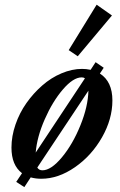

<svg xmlns="http://www.w3.org/2000/svg" viewBox="-20 -742 505 809"><path d="M307.6 -504.9 269.5 -530.8 387.2 -722.2 451.7 -676.8ZM82.5 46.4 48.3 24.4 72.8 -12.2Q28.3 -45.9 28.3 -120.1Q28.3 -168 45.2 -217Q62 -266.1 91.3 -307.6Q120.6 -349.1 158 -381.8Q195.3 -414.6 239.3 -433.1Q283.2 -451.7 325.7 -451.7Q343.8 -451.7 361.8 -447.8L382.8 -480L417 -456.5L400.9 -432.1Q453.6 -398.4 453.6 -318.8Q453.6 -240.2 409.7 -163.1Q365.7 -85.9 295.7 -37.4Q225.6 11.2 153.8 11.2Q129.9 11.2 109.4 5.4ZM324.2 -416Q288.6 -416 244.9 -365Q201.2 -314 168.5 -239.3Q135.7 -164.6 130.4 -99.1L337.9 -412.1Q332.5 -416 324.2 -416ZM158.7 -24.4Q195.3 -24.4 241 -79.3Q286.6 -134.3 318.8 -213.9Q351.1 -293.5 352.5 -359.9L137.2 -36.1Q144 -24.4 158.7 -24.4Z"/></svg>

Font: Elstob 10pt SemiBold
Style: Italic
Weight: 600
Italic angle: -20°
Designer: Peter S. Baker
Version: Version 1.015